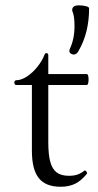

<svg xmlns="http://www.w3.org/2000/svg" viewBox="-20 -695 370 726"><path d="M242.2 -502.9Q242.2 -505.4 244.1 -510.3Q261.7 -547.9 261.7 -595.2Q261.7 -627.9 256.8 -643.6Q252.9 -653.8 252.9 -656.7Q252.9 -674.8 277.8 -674.8Q293.5 -674.8 305.2 -671.6Q316.9 -668.5 316.9 -663.6Q316.9 -571.3 277.3 -502.9Q270 -488.8 259.3 -488.8Q253.9 -488.8 248 -492.2Q242.2 -495.6 242.2 -502.9ZM100.6 -125V-373.5H41Q38.1 -373.5 36.1 -376.2Q34.2 -378.9 34.2 -382.8Q34.2 -386.2 36.1 -388.9Q38.1 -391.6 41 -391.6Q60.5 -391.6 82.3 -406Q104 -420.4 121.8 -442.9Q139.6 -465.3 148.4 -488.3Q151.4 -495.6 157.2 -494.1Q162.6 -492.2 162.6 -486.3V-415H308.1Q311.5 -415 313.2 -409.2Q314.9 -403.3 314.9 -394.5Q314.9 -385.7 313.2 -379.6Q311.5 -373.5 308.1 -373.5H162.6V-157.7Q162.6 -110.4 170.2 -82.8Q177.7 -55.2 194.6 -42.7Q211.4 -30.3 240.7 -30.3Q258.8 -30.3 272.2 -34.7Q285.6 -39.1 299.3 -49.8Q299.8 -50.3 300.8 -50.3Q304.2 -50.3 307.4 -45.4Q310.5 -40.5 308.6 -38.1Q288.1 -12.2 264.6 -0.5Q241.2 11.2 209 11.2Q152.8 11.2 126.7 -21.5Q100.6 -54.2 100.6 -125Z"/></svg>

Font: JuniusX Light
Style: Regular
Weight: 300
Designer: Peter S. Baker
Foundry: Briery Creek Software
Version: Version 1.008